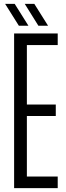

<svg xmlns="http://www.w3.org/2000/svg" viewBox="-20 -973 342 993"><path d="M53 0V-800H278.5V-740H119V-432.5H268.5V-373H119V-60H278.5V0ZM178.5 -840 108 -953H157.5L228.5 -840ZM77.5 -840 6.5 -953H56L127 -840Z"/></svg>

Font: Big Shoulders Display Thin
Style: Regular
Weight: 400
Version: Version 2.002